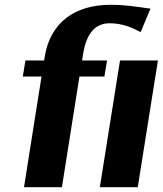

<svg xmlns="http://www.w3.org/2000/svg" viewBox="-20 -780 678 800"><path d="M75 -461H153L80 0H238L311 -461H415L426 -528H322L326 -554C341 -646 380 -683 437 -683C489 -683 529 -666 566 -646L607 -744C553 -751 508 -760 440 -760C294 -760 189 -688 166 -542L164 -528H86ZM396 0H554L638 -528H480Z"/></svg>

Font: Aerodynamic
Style: BdObl
Weight: 500
Designer: Google
Version: Version 2.000980; 2014